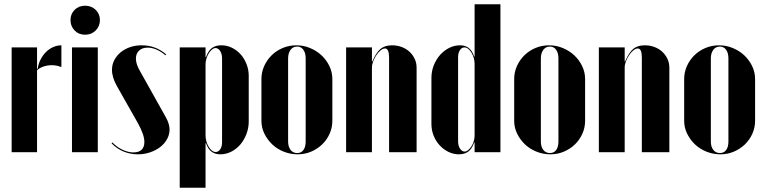

<svg xmlns="http://www.w3.org/2000/svg" viewBox="-20 -719 3617 907"><path d="M155 -495V-394H158Q161 -417 171.5 -437.5Q182 -458 197 -473Q212 -488 231 -496.5Q250 -505 270 -505V-402Q249 -411 224 -411Q204 -411 185 -404.5Q166 -398 155 -387V0H35V-495Z M313 -624Q313 -653 332.5 -672.5Q352 -692 382 -692Q412 -692 432 -672.5Q452 -653 452 -624Q452 -595 432 -575Q412 -555 382 -555Q352 -555 332.5 -575Q313 -595 313 -624ZM442 -495V0H320V-495Z M761 -458Q742 -475 720 -484.5Q698 -494 678 -494Q652 -494 637 -480Q622 -466 622 -442Q622 -416 642 -382L764 -164Q781 -133 781 -107Q781 -83 769 -61.5Q757 -40 737 -24.5Q717 -9 689.5 0.5Q662 10 632 10Q596 10 564 -3Q532 -16 507 -42L511 -46Q532 -24 559 -11.5Q586 1 610 1Q662 1 662 -49Q662 -82 631 -138L533 -311Q509 -353 509 -389Q509 -414 520 -435Q531 -456 549.5 -471.5Q568 -487 593.5 -496Q619 -505 649 -505Q716 -505 765 -462Z M829 -495H951V-449H953Q964 -480 981.5 -492.5Q999 -505 1025 -505Q1052 -505 1075.5 -493.5Q1099 -482 1116.5 -462.5Q1134 -443 1144.5 -416.5Q1155 -390 1155 -361V-145Q1155 -114 1144 -85.5Q1133 -57 1115 -36Q1097 -15 1072.5 -2.5Q1048 10 1021 10Q997 10 980 -2Q963 -14 953 -43H951V168H829ZM951 -80Q951 -50 966 -25.5Q981 -1 999 -1Q1012 -1 1020.5 -14Q1029 -27 1029 -47V-444Q1029 -464 1020 -478Q1011 -492 998 -492Q990 -492 981.5 -485Q973 -478 966.5 -467.5Q960 -457 955.5 -443.5Q951 -430 951 -417Z M1380 -505Q1414 -505 1445 -492Q1476 -479 1499 -457.5Q1522 -436 1536 -407Q1550 -378 1550 -346V-148Q1550 -116 1537 -87Q1524 -58 1501.5 -36.5Q1479 -15 1449.5 -2.5Q1420 10 1386 10Q1352 10 1320.5 -2.5Q1289 -15 1266 -37Q1243 -59 1229 -87.5Q1215 -116 1215 -148V-346Q1215 -378 1228 -407Q1241 -436 1263.5 -458Q1286 -480 1316 -492.5Q1346 -505 1380 -505ZM1384 -499Q1364 -499 1352.5 -483.5Q1341 -468 1341 -443V-51Q1341 -26 1352.5 -11Q1364 4 1384 4Q1403 4 1413.5 -10.5Q1424 -25 1424 -51V-443Q1424 -469 1413 -484Q1402 -499 1384 -499Z M1739 -429Q1757 -471 1777.5 -488Q1798 -505 1832 -505Q1856 -505 1877.5 -497Q1899 -489 1914.5 -474.5Q1930 -460 1939 -441Q1948 -422 1948 -399V0H1818V-447Q1818 -490 1799 -490Q1789 -490 1778 -481Q1767 -472 1758 -458.5Q1749 -445 1743 -429.5Q1737 -414 1737 -400V0H1615V-495H1737V-429Z M2222 -46H2220Q2209 -15 2191.5 -2.5Q2174 10 2148 10Q2122 10 2098.5 -1.5Q2075 -13 2057 -32.5Q2039 -52 2028.5 -78Q2018 -104 2018 -134V-350Q2018 -382 2029 -410Q2040 -438 2058.5 -459Q2077 -480 2101.5 -492.5Q2126 -505 2153 -505Q2177 -505 2193.5 -493Q2210 -481 2220 -452H2222V-699H2344V0H2222ZM2222 -416Q2222 -446 2207 -470.5Q2192 -495 2174 -495Q2161 -495 2152.5 -482Q2144 -469 2144 -449V-51Q2144 -31 2153 -17Q2162 -3 2175 -3Q2183 -3 2191.5 -10Q2200 -17 2207 -27.5Q2214 -38 2218 -51.5Q2222 -65 2222 -78Z M2574 -505Q2608 -505 2639 -492Q2670 -479 2693 -457.5Q2716 -436 2730 -407Q2744 -378 2744 -346V-148Q2744 -116 2731 -87Q2718 -58 2695.5 -36.5Q2673 -15 2643.5 -2.5Q2614 10 2580 10Q2546 10 2514.5 -2.5Q2483 -15 2460 -37Q2437 -59 2423 -87.5Q2409 -116 2409 -148V-346Q2409 -378 2422 -407Q2435 -436 2457.5 -458Q2480 -480 2510 -492.5Q2540 -505 2574 -505ZM2578 -499Q2558 -499 2546.5 -483.5Q2535 -468 2535 -443V-51Q2535 -26 2546.5 -11Q2558 4 2578 4Q2597 4 2607.5 -10.5Q2618 -25 2618 -51V-443Q2618 -469 2607 -484Q2596 -499 2578 -499Z M2933 -429Q2951 -471 2971.5 -488Q2992 -505 3026 -505Q3050 -505 3071.5 -497Q3093 -489 3108.5 -474.5Q3124 -460 3133 -441Q3142 -422 3142 -399V0H3012V-447Q3012 -490 2993 -490Q2983 -490 2972 -481Q2961 -472 2952 -458.5Q2943 -445 2937 -429.5Q2931 -414 2931 -400V0H2809V-495H2931V-429Z M3377 -505Q3411 -505 3442 -492Q3473 -479 3496 -457.5Q3519 -436 3533 -407Q3547 -378 3547 -346V-148Q3547 -116 3534 -87Q3521 -58 3498.5 -36.5Q3476 -15 3446.5 -2.5Q3417 10 3383 10Q3349 10 3317.5 -2.5Q3286 -15 3263 -37Q3240 -59 3226 -87.5Q3212 -116 3212 -148V-346Q3212 -378 3225 -407Q3238 -436 3260.5 -458Q3283 -480 3313 -492.5Q3343 -505 3377 -505ZM3381 -499Q3361 -499 3349.5 -483.5Q3338 -468 3338 -443V-51Q3338 -26 3349.5 -11Q3361 4 3381 4Q3400 4 3410.5 -10.5Q3421 -25 3421 -51V-443Q3421 -469 3410 -484Q3399 -499 3381 -499Z"/></svg>

Font: Moniqa Black Display
Style: Regular
Weight: 900
Designer: Rajesh Rajput
Foundry: Rajesh Rajput
Version: Version 1.000